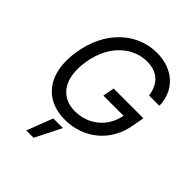

<svg xmlns="http://www.w3.org/2000/svg" viewBox="-265 -885 1274 1274"><g transform="rotate(45 372.0 -248.0)"><path d="M618.6 -499.3H715.2C713.1 -640.3 610.1 -737.2 455.6 -737.2C269.2 -737.2 111.5 -594.1 74.6 -363.6C36.2 -133.5 143.5 9.9 337.4 9.9C511.7 9.9 655.9 -105.1 684.3 -286.6L698.9 -365.8H419.4L404.8 -284.4H594.1C571 -157.7 467 -77.1 345.5 -77.1C212.4 -77.1 134.9 -177.9 165.5 -363.6C196.4 -549.4 321.7 -650.2 449.6 -650.2C552.2 -650.2 605.1 -592.3 618.6 -499.3ZM206.3 240.8H275.2L367.5 57.5H277Z"/></g></svg>

Font: Margiela Sans Text
Style: Italic
Weight: 400
Italic angle: -9.39999°
Designer: Stefan Endress, Andreas Faust
Version: Version 1.100;FEAKit 1.0